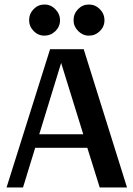

<svg xmlns="http://www.w3.org/2000/svg" viewBox="-20 -831 591 851"><path d="M367 -176H136L82 0H9L202 -613H351L543 0H422ZM349 -236 251 -552 154 -236ZM109 -741Q109 -770 129 -790.5Q149 -811 177 -811Q205 -811 225.5 -790Q246 -769 246 -741Q246 -713 225.5 -693Q205 -673 177 -673Q149 -673 129 -693.5Q109 -714 109 -741ZM306 -741Q306 -770 326 -790.5Q346 -811 374 -811Q402 -811 422.5 -790.5Q443 -770 443 -741Q443 -713 422.5 -693Q402 -673 374 -673Q347 -673 326.5 -693.5Q306 -714 306 -741Z"/></svg>

Font: Arya
Style: Bold
Weight: 700
Designer: Eduardo Rodriguez Tunni, Modular Infotech
Foundry: Eduardo Rodriguez Tunni, Modular Infotech
Version: Version 1.002